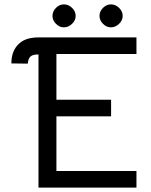

<svg xmlns="http://www.w3.org/2000/svg" viewBox="-20 -857 691 878"><path d="M120 -599Q109 -590 107 -566L32 -567Q32 -627 69 -659Q99 -686 157 -686H604V-610H238V-401H488V-325H238V-75H604V1H156V-608Q130 -608 120 -599ZM220 -784Q220 -805 236 -821Q252 -837 272 -837Q293 -837 309.5 -821Q326 -805 326 -784Q326 -764 309.5 -748Q293 -732 272 -732Q252 -732 236 -748Q220 -764 220 -784ZM435 -784Q435 -805 451 -821Q467 -837 487 -837Q508 -837 524.5 -821Q541 -805 541 -784Q541 -764 524.5 -748Q508 -732 487 -732Q467 -732 451 -748Q435 -764 435 -784Z"/></svg>

Font: Bellota
Style: Bold
Weight: 700
Designer: Kemie Guaida
Foundry: Kemie Guaida
Version: Version 4.001